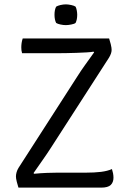

<svg xmlns="http://www.w3.org/2000/svg" viewBox="-20 -859 592 879"><path d="M334 -509Q350 -534.5 369.2 -561.2Q388.5 -588 411 -619.5L408 -622.5Q399 -620.5 377.2 -619.2Q355.5 -618 329.8 -617Q304 -616 282.2 -615.8Q260.5 -615.5 251 -615.5H81Q79 -622 78.2 -628.8Q77.5 -635.5 77.5 -642Q77.5 -652.5 79 -662.5Q80.5 -672.5 84 -683H479.5Q484.5 -667 487 -657Q489.5 -647 490.2 -641Q491 -635 491 -630.5Q491 -622.5 488 -613.8Q485 -605 479 -595L212.5 -181.5Q195.5 -155 174.2 -124.8Q153 -94.5 133.5 -66.5L136.5 -63.5Q168 -66.5 195.2 -67.5Q222.5 -68.5 241 -68.5H371.5Q412.5 -68.5 442.5 -72.2Q472.5 -76 492.5 -85Q495.5 -76 497.5 -65.8Q499.5 -55.5 499.5 -45.5Q499.5 -24.5 487 -12.2Q474.5 0 442.5 0H64.5Q59.5 -16.5 57 -26Q54.5 -35.5 53.8 -41.2Q53 -47 53 -51.5Q53 -60 55.8 -70Q58.5 -80 64.5 -90ZM229.5 -791.5Q229.5 -814 237 -828.5Q244 -833 257 -836Q270 -839 281.5 -839Q292 -839 306 -836Q320 -833 326 -828.5Q329.5 -822 331.5 -811.2Q333.5 -800.5 333.5 -791.5Q333.5 -769 326 -754Q320.5 -749.5 306.2 -746.8Q292 -744 281.5 -744Q270 -744 257 -746.8Q244 -749.5 237 -754Q229.5 -769 229.5 -791.5Z"/></svg>

Font: Signika Light
Style: Regular
Weight: 300
Designer: Anna Giedry
Foundry: Anna Giedry
Version: Version 2.000